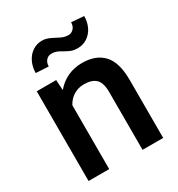

<svg xmlns="http://www.w3.org/2000/svg" viewBox="-177 -863 910 979"><g transform="rotate(-30 278.5 -373.0)"><path d="M58.6 0ZM498 -340.8V0H376.5V-341.8Q376.5 -394.5 353.8 -416.7Q331.1 -439 284.2 -439Q250 -439 223.1 -422.4Q196.3 -405.8 180.2 -376V0H58.6V-528.3H172.9L176.8 -467.3Q205.1 -501.5 244.1 -519.8Q283.2 -538.1 330.1 -538.1Q410.6 -538.1 454.3 -491.5Q498 -444.8 498 -340.8ZM350.6 -613.8Q328.1 -613.8 313 -619.6Q297.9 -625.5 277.3 -637.2Q260.7 -647.5 248 -652.3Q235.4 -657.2 218.8 -657.2Q199.7 -657.2 187.3 -643.3Q174.8 -629.4 174.8 -607.4L100.6 -611.3Q100.6 -646.5 114.7 -675.8Q128.9 -705.1 153.8 -721.9Q178.7 -738.8 209.5 -738.8Q227.5 -738.8 242.2 -733.4Q256.8 -728 277.8 -716.8Q297.4 -706.1 311.3 -700.7Q325.2 -695.3 341.8 -695.3Q360.4 -695.3 373.3 -709.2Q386.2 -723.1 386.2 -745.6L460 -739.7Q460 -704.1 445.8 -675.3Q431.6 -646.5 406.5 -630.1Q381.3 -613.8 350.6 -613.8Z"/></g></svg>

Font: Heebo Medium
Style: Regular
Weight: 500
Designer: Oded Ezer
Foundry: Meir Sadan
Version: Version 2.001; ttfautohint (v1.5.14-ce02) -l 8 -r 50 -G 200 